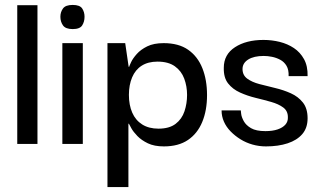

<svg xmlns="http://www.w3.org/2000/svg" viewBox="-20 -584 1299 779"><path d="M50 0V-563H132V0Z M233 0V-409H316V0ZM275 -466Q246 -466 235.5 -481Q225 -496 225 -516Q225 -535 235.5 -549.5Q246 -564 275 -564Q304 -564 313.5 -549.5Q323 -535 323 -516Q323 -496 313.5 -481Q304 -466 275 -466Z M645 10Q606 10 580 -2.5Q554 -15 537.5 -32Q521 -49 513 -63.5Q505 -78 503 -82H501V175H416V-409H488L502 -313H504Q505 -317 512 -332Q519 -347 535 -365Q551 -383 577.5 -396Q604 -409 644 -409Q705 -409 743.5 -382Q782 -355 801 -307.5Q820 -260 820 -198Q820 -136 800.5 -89Q781 -42 742.5 -16Q704 10 645 10ZM623 -62Q667 -62 692.5 -81.5Q718 -101 728.5 -132.5Q739 -164 739 -199Q739 -234 727.5 -265Q716 -296 689.5 -315Q663 -334 619 -334Q581 -334 555 -317.5Q529 -301 516 -270Q503 -239 503 -199Q503 -158 516.5 -127Q530 -96 557 -79Q584 -62 623 -62Z M1059 10Q1031 10 1004.5 2.5Q978 -5 955.5 -19Q933 -33 915.5 -51Q898 -69 888.5 -90.5Q879 -112 879 -136H957Q957 -135 958.5 -122Q960 -109 969 -92.5Q978 -76 998.5 -64Q1019 -52 1057 -52Q1086 -52 1106.5 -59Q1127 -66 1138 -78.5Q1149 -91 1148 -109Q1148 -134 1129 -148Q1110 -162 1080 -170.5Q1050 -179 1017 -187Q984 -195 954 -208.5Q924 -222 905.5 -245.5Q887 -269 888 -309Q888 -363 933.5 -392.5Q979 -422 1049 -422Q1083 -422 1115 -414Q1147 -406 1172.5 -389Q1198 -372 1213.5 -344Q1229 -316 1228 -275H1151Q1152 -301 1142.5 -317Q1133 -333 1117 -341.5Q1101 -350 1083.5 -353.5Q1066 -357 1050 -357Q1010 -357 987 -342.5Q964 -328 964 -304Q964 -279 983 -265Q1002 -251 1032 -243Q1062 -235 1096 -227Q1130 -219 1160 -205.5Q1190 -192 1209 -168Q1228 -144 1228 -104Q1228 -65 1206.5 -40Q1185 -15 1147 -2.5Q1109 10 1059 10Z"/></svg>

Font: Darker Grotesque Light SemiBold
Style: Regular
Weight: 600
Version: Version 1.000;gftools[0.9.28]